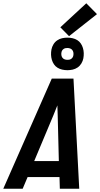

<svg xmlns="http://www.w3.org/2000/svg" viewBox="-39 -1148 610 1168"><path d="M-19 0 276 -670H408L443 0H325L323 -71H129L99 0ZM169 -168H319L312 -447Q312 -462 311 -477Q310 -492 310 -507Q304 -492 298 -477Q292 -462 286 -447ZM371 -721Q355 -721 339.5 -724.5Q324 -728 311 -736Q298 -744 289.5 -756.5Q281 -769 276.5 -784Q272 -799 271.5 -815Q271 -831 274 -847Q277 -863 286 -878Q295 -893 309 -902.5Q323 -912 339 -915.5Q355 -919 371 -919Q387 -919 402.5 -915.5Q418 -912 431 -904Q444 -896 452.5 -883.5Q461 -871 465.5 -856Q470 -841 470.5 -825Q471 -809 468 -793Q465 -777 456 -762Q447 -747 433 -737.5Q419 -728 403 -724.5Q387 -721 371 -721ZM371 -784Q377 -784 382.5 -785Q388 -786 393.5 -789.5Q399 -793 402.5 -798.5Q406 -804 407 -810Q409 -819 407.5 -828Q406 -837 401 -843.5Q396 -850 388 -853Q380 -856 371 -856Q365 -856 359.5 -855Q354 -854 348.5 -850.5Q343 -847 339.5 -841.5Q336 -836 335 -830Q333 -821 334.5 -812Q336 -803 341 -796.5Q346 -790 354 -787Q362 -784 371 -784ZM381 -928 328 -982 486 -1128 551 -1062Z"/></svg>

Font: Lode Term
Style: Bold Italic
Weight: 700
Italic angle: -11°
Monospace: yes
Designer: Belleve Invis
Foundry: Belleve Invis
Version: Version 29.2.0